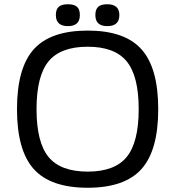

<svg xmlns="http://www.w3.org/2000/svg" viewBox="-20 -864 825 904"><path d="M393 -720Q567 -720 646 -632Q725 -544 725 -350Q725 -156 646 -68Q567 20 393 20Q218 20 139 -68Q60 -156 60 -350Q60 -544 139 -632Q218 -720 393 -720ZM393 -644Q265 -644 208.5 -575Q152 -506 152 -350Q152 -194 208.5 -125Q265 -56 393 -56Q520 -56 576.5 -125Q633 -194 633 -350Q633 -506 576.5 -575Q520 -644 393 -644ZM300 -844Q329 -844 342.5 -832Q356 -820 356 -793Q356 -741 300 -741Q243 -741 243 -793Q243 -820 256.5 -832Q270 -844 300 -844ZM485 -844Q542 -844 542 -793Q542 -741 485 -741Q429 -741 429 -793Q429 -820 442.5 -832Q456 -844 485 -844Z"/></svg>

Font: Fivo Sans Modern
Style: Regular
Weight: 400
Designer: Alexander Slobzheninov
Foundry: Alexander Slobzheninov
Version: 1.0